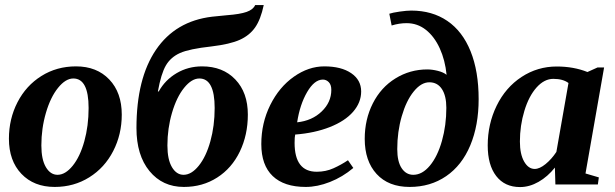

<svg xmlns="http://www.w3.org/2000/svg" viewBox="-20 -736 2454 766"><path d="M333.5 -305.2Q333.5 -422.9 272.5 -422.9Q241.7 -422.9 211.7 -385.7Q181.6 -348.6 163.3 -286.1Q145 -223.6 145 -155.8Q145 -99.6 163.1 -69.1Q181.2 -38.6 209.5 -38.6Q240.7 -38.6 270 -74.7Q299.3 -110.8 316.4 -172.4Q333.5 -233.9 333.5 -305.2ZM198.2 9.8Q115.2 9.8 65.4 -42.5Q15.6 -94.7 15.6 -182.6Q15.6 -261.7 49.8 -328.1Q84 -394.5 145.3 -432.9Q206.5 -471.2 283.2 -471.2Q366.2 -471.2 416 -418.9Q465.8 -366.7 465.8 -278.8Q465.8 -199.7 431.6 -133.3Q397.5 -66.9 336.2 -28.6Q274.9 9.8 198.2 9.8Z M836.4 -305.2Q836.4 -422.9 775.4 -422.9Q744.6 -422.9 714.6 -385.7Q684.6 -348.6 666.3 -286.1Q647.9 -223.6 647.9 -155.8Q647.9 -99.6 666 -69.1Q684.1 -38.6 712.4 -38.6Q743.7 -38.6 772.9 -74.7Q802.2 -110.8 819.3 -172.4Q836.4 -233.9 836.4 -305.2ZM524.4 -225.1Q524.4 -422.9 602.3 -537.4Q680.2 -651.9 826.2 -669.4L885.3 -675.3Q937.5 -679.2 963.9 -688.5Q990.2 -697.8 998 -715.8H1032.2Q1020 -658.2 997.8 -626.5Q975.6 -594.7 936.5 -577.1Q897.5 -559.6 824.2 -550.8Q734.9 -541 698 -524.4Q661.1 -507.8 641.8 -474.9Q622.6 -441.9 609.9 -371.1H613.3Q638.7 -417 684.6 -444.1Q730.5 -471.2 786.1 -471.2Q869.1 -471.2 918.9 -418.9Q968.8 -366.7 968.8 -278.8Q968.8 -197.8 936.8 -131.3Q904.8 -64.9 846.4 -27.6Q788.1 9.8 713.4 9.8Q628.4 9.8 576.4 -53.5Q524.4 -116.7 524.4 -225.1Z M1420.9 -371.1Q1420.9 -327.1 1388.7 -290Q1356.4 -252.9 1295.7 -229Q1234.9 -205.1 1157.7 -199.2Q1155.3 -189.5 1155.3 -166Q1155.3 -50.8 1243.7 -50.8Q1279.8 -50.8 1310.5 -64.7Q1341.3 -78.6 1368.2 -96.7L1389.6 -65.9Q1346.7 -29.8 1296.4 -10Q1246.1 9.8 1199.7 9.8Q1113.3 9.8 1067.9 -33.7Q1022.5 -77.1 1022.5 -161.1Q1022.5 -245.1 1058.1 -316.9Q1093.8 -388.7 1152.3 -429.9Q1210.9 -471.2 1273.9 -471.2Q1341.3 -471.2 1381.1 -444.1Q1420.9 -417 1420.9 -371.1ZM1165.5 -248Q1225.1 -254.4 1263.4 -291.3Q1301.8 -328.1 1301.8 -377.4Q1301.8 -397.9 1291.7 -408.2Q1281.7 -418.5 1268.1 -418.5Q1234.4 -418.5 1205.3 -368.7Q1176.3 -318.8 1165.5 -248Z M1685.1 -459Q1704.1 -459 1726.6 -453.4Q1749 -447.8 1761.7 -437.5Q1755.9 -496.1 1734.4 -543.2Q1712.9 -590.3 1679.2 -616.9Q1645.5 -643.6 1602.1 -643.6Q1572.8 -643.6 1542.5 -634.3L1533.2 -681.2Q1545.4 -685.5 1574.2 -689.7Q1603 -693.8 1620.6 -693.8Q1704.1 -693.8 1764.6 -652.6Q1825.2 -611.3 1857.4 -531.5Q1889.6 -451.7 1889.6 -340.3Q1889.6 -235.8 1856.2 -156Q1822.8 -76.2 1760 -33.2Q1697.3 9.8 1614.3 9.8Q1529.8 9.8 1482.4 -42Q1435.1 -93.8 1435.1 -182.1Q1435.1 -259.8 1467.5 -323.7Q1500 -387.7 1557.9 -423.3Q1615.7 -459 1685.1 -459ZM1564.9 -141.1Q1564.9 -91.3 1582.5 -64.9Q1600.1 -38.6 1628.9 -38.6Q1664.6 -38.6 1695.1 -75.2Q1725.6 -111.8 1743.2 -174.1Q1760.7 -236.3 1760.7 -305.7Q1760.7 -354 1742.9 -380.9Q1725.1 -407.7 1692.9 -407.7Q1660.2 -407.7 1630.4 -370.8Q1600.6 -334 1582.8 -272.2Q1564.9 -210.4 1564.9 -141.1Z M2315.9 -43.9 2369.1 -28.3 2365.2 0H2195.8L2193.8 -67.4Q2165 -31.2 2128.7 -10.5Q2092.3 10.3 2054.7 10.3Q1993.7 10.3 1959.7 -33.7Q1925.8 -77.6 1925.8 -155.8Q1925.8 -241.2 1961.4 -314.2Q1997.1 -387.2 2060.8 -429Q2124.5 -470.7 2201.2 -470.7Q2268.6 -470.7 2323.7 -448.7L2363.8 -466.8H2390.1ZM2054.2 -171.4Q2054.2 -121.1 2071 -91.6Q2087.9 -62 2113.3 -62Q2132.8 -62 2156.7 -81.5Q2180.7 -101.1 2199.7 -129.9L2248 -404.8Q2226.1 -421.4 2187.5 -421.4Q2151.4 -421.4 2120.6 -387Q2089.8 -352.5 2072 -293.7Q2054.2 -234.9 2054.2 -171.4Z"/></svg>

Font: Tinos
Style: Bold Italic
Weight: 700
Italic angle: -16.333°
Designer: Steve Matteson
Foundry: Monotype Imaging Inc.
Version: Version 1.23